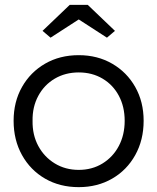

<svg xmlns="http://www.w3.org/2000/svg" viewBox="-20 -760 647 790"><path d="M36 -263Q36 -341 70.5 -402Q105 -463 165.5 -498Q226 -533 304 -533Q381 -533 441.5 -498Q502 -463 536.5 -402Q571 -341 571 -263Q571 -184 536.5 -122Q502 -60 441.5 -25Q381 10 304 10Q226 10 165.5 -25Q105 -60 70.5 -122Q36 -184 36 -263ZM493 -263Q493 -321 469 -366Q445 -411 402 -436.5Q359 -462 304 -462Q249 -462 205.5 -436.5Q162 -411 137.5 -365.5Q113 -320 114 -263Q113 -205 137.5 -159.5Q162 -114 205.5 -87.5Q249 -61 304 -61Q359 -61 402 -87.5Q445 -114 469 -159.5Q493 -205 493 -263ZM267 -740H341L453 -633L420 -605L304 -680L188 -605L155 -633Z"/></svg>

Font: Mach Light
Style: Regular
Weight: 300
Version: Version 1.002